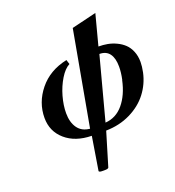

<svg xmlns="http://www.w3.org/2000/svg" viewBox="-164 -832 1097 1202"><g transform="rotate(-20 384.5 -230.5)"><path d="M622.1 -251 623 -252Q632.8 -297.9 632.8 -336.9Q632.8 -393.1 610.6 -423.1Q588.4 -453.1 543.9 -453.1L433.1 -36.1Q504.9 -41 553.5 -99.1Q602.1 -157.2 622.1 -251ZM442.9 -663.1 607.9 -703.1 554.2 -499Q585 -499 614 -493.7Q643.1 -488.3 671.6 -474.9Q700.2 -461.4 721.4 -441.4Q742.7 -421.4 755.9 -389.6Q769 -357.9 769 -317.9Q769 -289.1 761.2 -251Q745.6 -178.2 700.7 -119.6Q655.8 -61 582.5 -25.1Q509.3 10.7 419.9 12.2L353 234.9Q349.1 239.3 343.5 240.7Q337.9 242.2 319.8 242.2Q301.8 242.2 296.4 240.7Q291 239.3 288.1 234.9L324.2 12.2Q215.3 10.3 149.7 -46.9Q84 -104 84 -193.8Q84 -295.9 151.6 -379.4Q219.2 -462.9 336.9 -487.8L346.2 -458Q312.5 -440.4 283.2 -392.3Q253.9 -344.2 237.5 -285.9Q221.2 -227.5 221.2 -175.8Q221.2 -114.7 248.3 -76.4Q275.4 -38.1 329.1 -33.2Z"/></g></svg>

Font: Linguistics Pro
Style: Bold Italic
Weight: 700
Italic angle: -12°
Designer: Stefan Peev, Context Ltd
Foundry: Stefan Peev, Context Ltd
Version: Version 001.000